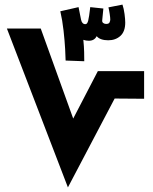

<svg xmlns="http://www.w3.org/2000/svg" viewBox="-20 -814 666 834"><path d="M275 0 10 -690H157L298 -299L405 -505H606V-385L478 -386ZM346 -548 265 -551Q265 -564 263 -600.5Q261 -637 256 -681.5Q251 -726 242 -765L321 -783V-784L332 -729Q336 -709 351 -709Q359 -709 363 -724Q367 -739 372 -783L429 -777L424 -726Q423 -718 428.5 -714Q434 -710 441 -710Q453 -710 456 -717Q459 -724 459 -729Q459 -737 456.5 -753.5Q454 -770 451 -782L512 -794Q518 -776 521 -753Q524 -730 524 -716Q524 -677 503 -658Q482 -639 450 -639Q433 -639 420 -643.5Q407 -648 400 -657Q390 -637 366 -637Q353 -637 342 -641Q345 -611 345.5 -588Q346 -565 346 -548Z"/></svg>

Font: Noto Sans Arabic SemCond ExtBd
Style: Regular
Weight: 800
Width: 4
Designer: Monotype Design Team, Nadine Chahine, Nizar Qandah and Khaled Hosny
Foundry: Monotype Imaging Inc.
Version: Version 2.012; ttfautohint (v1.8.4.7-5d5b)